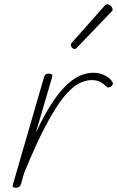

<svg xmlns="http://www.w3.org/2000/svg" viewBox="-20 -857 545 892"><path d="M54 15Q43 15 40.5 11.5Q38 8 40 0L185 -500Q188 -508 192.5 -511.5Q197 -515 206 -515Q216 -515 220.5 -511Q225 -507 222 -498L146 -239Q187 -327 224 -382Q261 -437 294.5 -467Q328 -497 357.5 -508Q387 -519 414 -519Q444 -519 468.5 -506Q493 -493 503 -475Q506 -471 504 -466Q502 -461 497 -456Q490 -451 484.5 -450.5Q479 -450 474 -455Q465 -465 448 -475Q431 -485 406 -485Q375 -485 342 -466.5Q309 -448 272 -401Q235 -354 190.5 -269.5Q146 -185 92 -53L77 0Q74 8 68.5 11.5Q63 15 54 15ZM326 -629Q321 -629 315 -635Q309 -641 309 -647Q309 -650 309.5 -652.5Q310 -655 314 -659L465 -829Q468 -834 472 -835.5Q476 -837 480 -837Q484 -837 490 -833.5Q496 -830 499.5 -824Q503 -818 503 -815Q503 -811 502.5 -808.5Q502 -806 497 -802L338 -636Q332 -629 326 -629Z"/></svg>

Font: Playwrite AU QLD Thin
Style: Regular
Weight: 250
Designer: Veronika Burian, José Scaglione
Foundry: TypeTogether
Version: Version 1.002